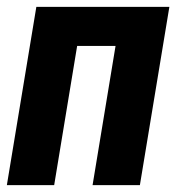

<svg xmlns="http://www.w3.org/2000/svg" viewBox="-20 -540 540 560"><path d="M0 0 86 -520H474L388 0H250L317 -406H205L138 0Z"/></svg>

Font: Iosevka Heavy Oblique
Style: Regular
Weight: 900
Italic angle: -9°
Monospace: yes
Designer: Belleve Invis
Foundry: Belleve Invis
Version: Version 32.5.0; ttfautohint (v1.8.4)